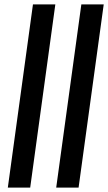

<svg xmlns="http://www.w3.org/2000/svg" viewBox="-20 -851 490 871"><path d="M15.5 0 129.5 -831H231L117 0ZM235 0 349 -831H450.5L336.5 0Z"/></svg>

Font: Merriweather 48pt
Style: Italic
Weight: 400
Italic angle: -7.8°
Version: Version 2.101